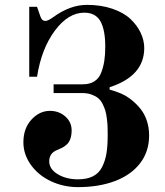

<svg xmlns="http://www.w3.org/2000/svg" viewBox="-20 -750 676 788"><path d="M76 -166Q76 -223 109 -259Q142 -295 185 -295Q222 -295 248 -272Q274 -249 274 -215Q274 -196 269 -181Q264 -166 254 -157Q244 -148 236 -144Q228 -140 216 -135Q182 -122 182 -88Q182 -56 217 -35Q252 -14 300 -14Q337 -14 361.5 -26.5Q386 -39 399 -64.5Q412 -90 417 -121Q422 -152 422 -196Q422 -216 421.5 -230Q421 -244 418.5 -264Q416 -284 412 -297Q408 -310 400.5 -324.5Q393 -339 382.5 -347.5Q372 -356 355.5 -362Q339 -368 318 -368H200V-404H320Q348 -404 367 -416Q386 -428 395 -451Q404 -474 408 -499.5Q412 -525 412 -558Q412 -628 392 -663Q372 -698 326 -698Q260 -698 205 -624Q150 -550 132 -435H100V-722H132L146 -682Q152 -664 166 -664Q177 -664 199 -680Q268 -730 337 -730Q395 -730 441.5 -714Q488 -698 515.5 -672Q543 -646 557.5 -615Q572 -584 572 -553Q572 -438 430 -392V-382Q454 -376 477 -366Q500 -356 521 -339Q542 -322 558 -301.5Q574 -281 583 -253.5Q592 -226 592 -194Q592 -128 555 -80Q518 -32 452 -7Q386 18 300 18Q241 18 189.5 -6Q138 -30 107 -73Q76 -116 76 -166Z"/></svg>

Font: Old Standard TT
Style: Bold
Weight: 700
Designer: Alexey Kryukov <alexios@thessalonica.org.ru>
Version: Version 2.2